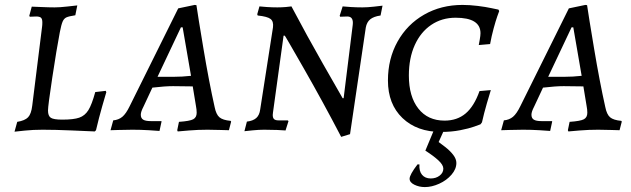

<svg xmlns="http://www.w3.org/2000/svg" viewBox="-20 -527 2563 780"><path d="M39 8 50 -32Q81 -37 94 -50.5Q107 -64 111 -98L151 -419Q152 -425 152 -436Q152 -450 146.5 -455Q141 -460 127 -460L101 -459L99 -463L109 -500Q114 -500 146.5 -498.5Q179 -497 202 -497Q223 -497 253.5 -500.5Q284 -504 294 -505L286 -465Q260 -461 250 -456.5Q240 -452 234.5 -439.5Q229 -427 223 -396Q210 -328 192.5 -212.5Q175 -97 175 -78Q175 -56 186.5 -48.5Q198 -41 233 -41Q279 -41 302 -49Q325 -57 339 -79.5Q353 -102 367 -153L410 -158Q410 -155 412 -153Q408 -140 395 -94.5Q382 -49 370 2L365 7Q343 6 272.5 3Q202 0 153 0Q114 0 81 3.5Q48 7 39 8Z M917 -36 919 -33 910 2Q900 2 874.5 1Q849 0 823 0Q785 0 748.5 3Q712 6 702 7L700 2L707 -32Q751 -35 765 -42.5Q779 -50 779 -69Q779 -82 776 -97L763 -176L683 -177Q650 -177 599 -171L563 -94Q552 -73 552 -61Q552 -47 561.5 -41Q571 -35 593 -35H636V-32L628 5Q618 4 584.5 2Q551 0 518 0Q488 0 462.5 1Q437 2 429 2L440 -38Q462 -40 477 -52.5Q492 -65 507 -96L704 -493L771 -507L778 -506Q784 -464 806.5 -329.5Q829 -195 852 -92Q858 -62 871.5 -50.5Q885 -39 917 -36ZM686 -215Q720 -215 756 -219L722 -416H715L620 -215Z M1413 -426Q1417 -460 1391 -460L1362 -459L1360 -463L1372 -501Q1381 -500 1404.5 -498.5Q1428 -497 1452 -497Q1473 -497 1499.5 -500Q1526 -503 1534 -504L1526 -464Q1498 -460 1484 -448.5Q1470 -437 1466 -415L1402 18L1366 29Q1292 -113 1214.5 -248.5Q1137 -384 1137 -382H1132L1089 -70L1088 -60Q1088 -48 1093.5 -43Q1099 -38 1111 -38H1149L1152 -35L1140 3Q1131 2 1106 1Q1081 0 1053 0Q1032 0 1006.5 2.5Q981 5 973 6L983 -33Q1008 -36 1021 -47.5Q1034 -59 1037 -82L1089 -416Q1092 -440 1079 -450Q1066 -460 1027 -464Q1025 -468 1025 -469L1034 -501Q1042 -500 1063.5 -498.5Q1085 -497 1107 -497Q1124 -497 1141.5 -498.5Q1159 -500 1164 -501Q1228 -380 1291 -269.5Q1354 -159 1372 -128H1376Z M1556 -200Q1556 -288 1595 -358Q1634 -428 1703 -467.5Q1772 -507 1859 -507Q1888 -507 1920.5 -503Q1953 -499 1976 -494Q1999 -489 2005 -488L2008 -482Q2006 -477 2000 -460Q1994 -443 1985.5 -412Q1977 -381 1971 -348L1925 -344Q1926 -349 1929 -366Q1932 -383 1932 -392Q1932 -455 1831 -455Q1775 -455 1732 -426Q1689 -397 1665 -344Q1641 -291 1641 -220Q1641 -135 1679.5 -86Q1718 -37 1786 -37Q1837 -37 1871.5 -66Q1906 -95 1928 -157L1974 -161Q1970 -149 1958 -107.5Q1946 -66 1938 -30L1932 -22Q1927 -20 1906 -12.5Q1885 -5 1849.5 2Q1814 9 1772 9Q1674 9 1615 -47.5Q1556 -104 1556 -200ZM1795 -23 1762 50Q1768 54 1788.5 70Q1809 86 1821.5 102.5Q1834 119 1834 135Q1834 160 1814 183Q1794 206 1764 219.5Q1734 233 1706 233Q1683 233 1663.5 223.5Q1644 214 1644 199Q1644 183 1676 141H1684Q1682 168 1694.5 183Q1707 198 1730 198Q1751 198 1766 186.5Q1781 175 1781 158Q1781 143 1761 124.5Q1741 106 1708 85L1753 -23Z M2504 -36 2506 -33 2497 2Q2487 2 2461.5 1Q2436 0 2410 0Q2372 0 2335.5 3Q2299 6 2289 7L2287 2L2294 -32Q2338 -35 2352 -42.5Q2366 -50 2366 -69Q2366 -82 2363 -97L2350 -176L2270 -177Q2237 -177 2186 -171L2150 -94Q2139 -73 2139 -61Q2139 -47 2148.5 -41Q2158 -35 2180 -35H2223V-32L2215 5Q2205 4 2171.5 2Q2138 0 2105 0Q2075 0 2049.5 1Q2024 2 2016 2L2027 -38Q2049 -40 2064 -52.5Q2079 -65 2094 -96L2291 -493L2358 -507L2365 -506Q2371 -464 2393.5 -329.5Q2416 -195 2439 -92Q2445 -62 2458.5 -50.5Q2472 -39 2504 -36ZM2273 -215Q2307 -215 2343 -219L2309 -416H2302L2207 -215Z"/></svg>

Font: Alegreya SC
Style: Italic
Weight: 400
Italic angle: -7°
Designer: Juan Pablo del Peral
Foundry: Huerta Tipografica
Version: Version 2.007; ttfautohint (v1.6)